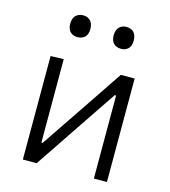

<svg xmlns="http://www.w3.org/2000/svg" viewBox="-107 -802 786 888"><g transform="rotate(15 285.5 -358.0)"><path d="M84.5 0V-495.5L147 -497.5V-98H153L270.5 -272Q308 -327.5 346 -384Q384 -440.5 421 -495.5H487V0H424.5V-397.5H418L302 -225.5Q264 -168.5 226 -112.2Q188 -56 150.5 0ZM389 -612Q368 -612 354.8 -625Q341.5 -638 341.5 -664Q341.5 -690 354.8 -703.2Q368 -716.5 390 -716.5Q412 -716.5 424.8 -702.8Q437.5 -689 437.5 -664Q437.5 -638 424.5 -625Q411.5 -612 389 -612ZM181 -612Q160 -612 146.8 -625Q133.5 -638 133.5 -664Q133.5 -690 147 -703.2Q160.5 -716.5 182 -716.5Q204 -716.5 217 -702.8Q230 -689 230 -664Q230 -638 217 -625Q204 -612 181 -612Z"/></g></svg>

Font: Commissioner Light
Style: Regular
Weight: 300
Designer: Kostas Bartsokas
Foundry: Kostas Bartsokas
Version: Version 1.000; ttfautohint (v1.8.3)